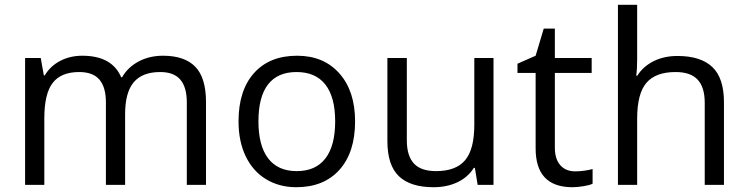

<svg xmlns="http://www.w3.org/2000/svg" viewBox="-20 -780 3155 810"><path d="M768.1 0V-348.1Q768.1 -412.1 740.7 -444.1Q713.4 -476.1 655.8 -476.1Q580.1 -476.1 543.9 -432.6Q507.8 -389.2 507.8 -298.8V0H426.8V-348.1Q426.8 -412.1 399.4 -444.1Q372.1 -476.1 314 -476.1Q237.8 -476.1 202.4 -430.4Q167 -384.8 167 -280.8V0H85.9V-535.2H151.9L165 -461.9H168.9Q191.9 -501 233.6 -522.9Q275.4 -544.9 327.1 -544.9Q452.6 -544.9 491.2 -454.1H495.1Q519 -496.1 564.5 -520.5Q609.9 -544.9 668 -544.9Q758.8 -544.9 804 -498.3Q849.1 -451.7 849.1 -349.1V0Z M1478 -268.1Q1478 -137.2 1412.1 -63.7Q1346.2 9.8 1230 9.8Q1158.2 9.8 1102.5 -23.9Q1046.9 -57.6 1016.6 -120.6Q986.3 -183.6 986.3 -268.1Q986.3 -398.9 1051.8 -471.9Q1117.2 -544.9 1233.4 -544.9Q1345.7 -544.9 1411.9 -470.2Q1478 -395.5 1478 -268.1ZM1070.3 -268.1Q1070.3 -165.5 1111.3 -111.8Q1152.3 -58.1 1231.9 -58.1Q1311.5 -58.1 1352.8 -111.6Q1394 -165 1394 -268.1Q1394 -370.1 1352.8 -423.1Q1311.5 -476.1 1231 -476.1Q1151.4 -476.1 1110.8 -423.8Q1070.3 -371.6 1070.3 -268.1Z M1696.3 -535.2V-188Q1696.3 -122.6 1726.1 -90.3Q1755.9 -58.1 1819.3 -58.1Q1903.3 -58.1 1942.1 -104Q1981 -149.9 1981 -253.9V-535.2H2062V0H1995.1L1983.4 -71.8H1979Q1954.1 -32.2 1909.9 -11.2Q1865.7 9.8 1809.1 9.8Q1711.4 9.8 1662.8 -36.6Q1614.3 -83 1614.3 -185.1V-535.2Z M2406.7 -57.1Q2428.2 -57.1 2448.2 -60.3Q2468.3 -63.5 2480 -66.9V-4.9Q2466.8 1.5 2441.2 5.6Q2415.5 9.8 2395 9.8Q2239.7 9.8 2239.7 -153.8V-472.2H2163.1V-511.2L2239.7 -544.9L2273.9 -659.2H2320.8V-535.2H2476.1V-472.2H2320.8V-157.2Q2320.8 -108.9 2343.8 -83Q2366.7 -57.1 2406.7 -57.1Z M2953.1 0V-346.2Q2953.1 -411.6 2923.3 -443.8Q2893.6 -476.1 2830.1 -476.1Q2745.6 -476.1 2706.8 -430.2Q2668 -384.3 2668 -279.8V0H2586.9V-759.8H2668V-529.8Q2668 -488.3 2664.1 -460.9H2668.9Q2692.9 -499.5 2737.1 -521.7Q2781.2 -543.9 2837.9 -543.9Q2936 -543.9 2985.1 -497.3Q3034.2 -450.7 3034.2 -349.1V0Z"/></svg>

Font: f0_31487 
Style: Regular
Weight: 400
Foundry: Ascender Corporation
Version: Version 1.10